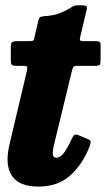

<svg xmlns="http://www.w3.org/2000/svg" viewBox="-20 -672 394 710"><path d="M45.5 -520H89.5Q102.5 -520 104.2 -523.5Q106 -527 108 -537L122 -596.5Q124.5 -605.5 128 -608.2Q131.5 -611 141.5 -612Q178.5 -614 202.2 -623.8Q226 -633.5 238.5 -641.5Q251 -650 255.2 -651.2Q259.5 -652.5 278 -652.5Q293 -652.5 298.2 -650Q303.5 -647.5 300.5 -636L277.5 -539Q274.5 -527 275.8 -523.5Q277 -520 290 -520H332.5Q343 -520 347.8 -517.5Q352.5 -515 352 -503V-452Q352 -436.5 348.8 -432.5Q345.5 -428.5 330.5 -428.5H265Q254.5 -428.5 251.8 -424.8Q249 -421 246.5 -412L180 -138Q175.5 -121 175 -105Q174.5 -89 188.5 -89Q204.5 -89 218.8 -110Q233 -131 245 -158Q249.5 -167.5 254 -172Q258.5 -176.5 271 -172L302.5 -158.5Q314.5 -154 315.2 -149Q316 -144 311 -130Q285.5 -64.5 239.8 -23.2Q194 18 121.5 18Q51.5 18 24.5 -21.2Q-2.5 -60.5 14.5 -135.5L79 -408Q81.5 -418 80.8 -423.2Q80 -428.5 67.5 -428.5H40.5Q29 -428.5 24.5 -431.8Q20 -435 20 -448.5V-499.5Q20 -514 26.2 -517Q32.5 -520 45.5 -520Z"/></svg>

Font: Besley* Narrow Heavy
Style: Italic
Weight: 800
Width: 4
Italic angle: -13°
Designer: Owen Earl
Foundry: indestructible type*
Version: Version 3.000; ttfautohint (v1.8.3)